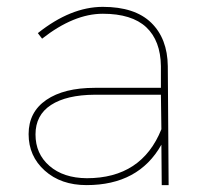

<svg xmlns="http://www.w3.org/2000/svg" viewBox="-20 -537 602 557"><path d="M231.9 -20Q391.1 -20 448.2 -162.1L446.8 -262.2H254.9Q172.9 -261.7 127.9 -232.4Q83 -203.1 83 -147Q83 -90.8 123.5 -55.7Q164.1 -20.5 231.9 -20ZM231 0Q156.7 0 109.9 -42Q63 -84 63 -147.9Q63 -211.9 114.3 -247.1Q165.5 -282.2 254.9 -282.2H446.8V-345.2Q445.8 -418.9 404.3 -458Q362.3 -497.1 278.3 -497.1Q194.3 -497.1 102.1 -424.8L89.8 -440.9Q185.5 -517.1 278.3 -517.1Q371.1 -517.1 418.5 -471.2Q465.8 -425.3 466.8 -345.2L469.2 0H449.2L448.2 -117.2Q382.3 0 231 0Z"/></svg>

Font: Montserrat-Hairline
Style: Regular
Weight: 250
Designer: Julieta Ulanovsky
Foundry: Julieta Ulanovsky
Version: Version 1.000;PS 002.000;hotconv 1.0.70;makeotf.lib2.5.58329